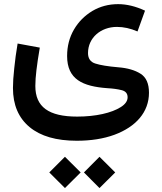

<svg xmlns="http://www.w3.org/2000/svg" viewBox="-20 -475 798 947"><path d="M300.3 452.6 377.9 375.5 300.3 298.3 223.1 375.5ZM470.7 452.6 548.3 375.5 470.7 298.3 394 375.5ZM695.3 -422.4C649.4 -443.8 605 -454.6 562.5 -454.6C516.1 -454.6 473.6 -443.4 435.5 -420.9C397.5 -397.9 367.2 -367.7 344.7 -329.1C322.3 -290.5 311 -247.1 311 -198.7C311 -83.5 387.7 -48.8 509.8 -40C537.1 -38.6 560.5 -35.2 580.1 -30.3C599.6 -25.4 609.4 -13.7 609.4 4.9C609.4 22.9 598.1 39.1 575.7 53.2C530.8 82 452.1 100.1 360.8 100.1C219.7 100.1 154.3 52.2 154.3 -50.8C154.3 -73.7 156.2 -100.1 159.7 -128.9C163.1 -157.7 168.5 -194.8 176.3 -240.2L66.9 -260.3C59.6 -217.8 54.2 -177.2 50.3 -138.7C45.9 -99.6 43.9 -66.9 43.9 -41C43.9 42.5 71.3 106.4 126 151.9C180.2 196.8 257.8 219.2 358.4 219.2C428.2 219.2 490.2 209.5 543.9 189.9C650.9 150.4 714.8 77.6 714.8 -17.6C714.8 -62.5 701.2 -93.8 673.3 -111.3C645.5 -128.9 608.9 -139.6 563.5 -143.1C511.7 -147.5 474.1 -153.8 450.2 -161.6C426.3 -168.9 414.1 -186.5 414.1 -213.4C414.1 -288.6 477.1 -342.3 556.6 -342.3C589.8 -342.3 623.5 -335 658.2 -319.8Z"/></svg>

Font: Estedad SemiBold
Style: Regular
Weight: 600
Designer: Amin Abedi
Version: Version 7.3